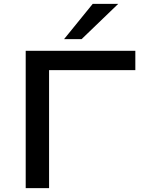

<svg xmlns="http://www.w3.org/2000/svg" viewBox="-20 -966 736 986"><path d="M112 0V-705H675V-606H232V0ZM309 -765 456 -946H587L399 -765Z"/></svg>

Font: Nunito Sans 10pt Expanded SemiBold
Style: Regular
Weight: 600
Width: 7
Designer: Vernon Adams
Foundry: Vernon Adams
Version: Version 3.101;gftools[0.9.27]